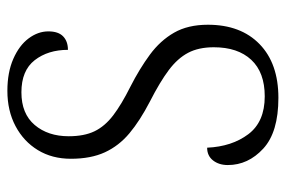

<svg xmlns="http://www.w3.org/2000/svg" viewBox="-147 -617 774 520"><g transform="rotate(-90 240.0 -357.0)"><path d="M235 10Q142 10 97.5 -31Q53 -72 53 -127Q53 -151 65.5 -167Q78 -183 100 -183Q103 -116 136.5 -71.5Q170 -27 239 -27Q304 -27 338 -63.5Q372 -100 372 -165Q372 -206 357 -234.5Q342 -263 310 -287Q278 -311 225 -338Q173 -365 139 -393.5Q105 -422 87.5 -460Q70 -498 70 -552Q70 -603 93.5 -641.5Q117 -680 158.5 -702Q200 -724 254 -724Q304 -724 340.5 -708Q377 -692 396 -666.5Q415 -641 415 -613Q415 -586 401.5 -573Q388 -560 365 -560Q365 -614 337 -650Q309 -686 250 -686Q192 -686 161.5 -650Q131 -614 131 -558Q131 -516 144.5 -488Q158 -460 187.5 -437.5Q217 -415 265 -391Q314 -366 352 -338Q390 -310 411.5 -272.5Q433 -235 433 -181Q433 -92 380.5 -41Q328 10 235 10Z"/></g></svg>

Font: Noto Serif Lao SemiCondensed Light
Style: Regular
Weight: 300
Width: 4
Designer: Monotype Design Team
Foundry: Monotype Imaging Inc.
Version: Version 2.003; ttfautohint (v1.8.4.7-5d5b)